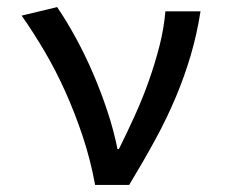

<svg xmlns="http://www.w3.org/2000/svg" viewBox="-20 -521 640 541"><path d="M248 0Q235 -71 213 -137Q191 -203 164 -263Q137 -323 105.5 -376.5Q74 -430 41 -477L141 -501Q167 -463 193.5 -414.5Q220 -366 242.5 -313.5Q265 -261 283 -206.5Q301 -152 311 -101H315Q338 -147 360 -195.5Q382 -244 399.5 -293.5Q417 -343 429.5 -392Q442 -441 446 -489H545Q535 -425 517.5 -365.5Q500 -306 475 -246.5Q450 -187 417 -126.5Q384 -66 344 0Z"/></svg>

Font: Source Code Pro Medium
Style: Regular
Weight: 500
Monospace: yes
Designer: Paul D. Hunt, Teo Tuominen
Foundry: Adobe Systems Incorporated
Version: Version 2.030;PS 1.000;hotconv 16.6.51;makeotf.lib2.5.65220